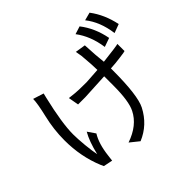

<svg xmlns="http://www.w3.org/2000/svg" viewBox="-219 -1170 1447 1447"><g transform="rotate(-45 504.5 -446.5)"><path d="M725 -885Q794 -794 813 -661L884 -686Q860 -813 788 -905ZM914 -925 850 -908Q921 -819 939 -683L1009 -709Q983 -834 914 -925ZM430 -25 501 32Q624 -19 687 -141Q731 -227 731 -495V-514Q780 -516 836 -524Q892 -531 896 -534V-610Q878 -604 729 -587Q720 -663 715 -776L632 -789L641 -738Q651 -627 651 -578Q543 -570 528 -570H527L451 -571Q420 -571 349 -580L364 -497H442Q511 -500 653 -508V-409Q653 -244 618 -175Q567 -72 430 -25ZM246 -16 252 -64Q265 -178 307 -245L265 -306Q227 -241 201 -130Q193 -166 185 -243Q178 -319 178 -364Q178 -482 230 -702L239 -739L154 -766Q154 -720 127 -606Q100 -493 100 -378Q100 -204 162 -55L173 -31Z"/></g></svg>

Font: Sawarabi Gothic
Style: Regular
Weight: 400
Designer: mshio (mshio@users.sourceforge.jp)
Version: Version 20141215